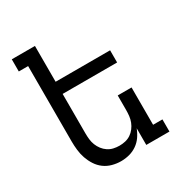

<svg xmlns="http://www.w3.org/2000/svg" viewBox="-173 -863 946 998"><g transform="rotate(-30 300.0 -363.5)"><path d="M267 8Q241 8 215 1Q189 -6 168 -21.5Q147 -37 132.5 -59.5Q118 -82 109.5 -106.5Q101 -131 98 -157.5Q95 -184 95 -210V-662H39V-735H178V-520H505V-447H178V-210Q178 -192 180 -174Q182 -156 188.5 -139.5Q195 -123 206 -108.5Q217 -94 232 -84Q247 -74 264.5 -70Q282 -66 300 -66Q318 -66 335.5 -70Q353 -74 368 -84Q383 -94 394 -108.5Q405 -123 411.5 -139.5Q418 -156 420 -174Q422 -192 422 -210V-297H505V-73H561V0H422V-100Q413 -76 398.5 -55Q384 -34 363 -19.5Q342 -5 317.5 1.5Q293 8 267 8Z"/></g></svg>

Font: Iosevka Etoile
Style: Regular
Weight: 400
Designer: Belleve Invis
Foundry: Belleve Invis
Version: Version 33.2.4